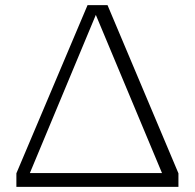

<svg xmlns="http://www.w3.org/2000/svg" viewBox="-20 -730 762 750"><path d="M44 0V-53L322 -710H400L677 -53V0ZM622 -32 343 -699 364 -695 85 -26 69 -54H639Z"/></svg>

Font: Roboto Serif ExtraLight
Style: Regular
Weight: 250
Version: Version 1.007